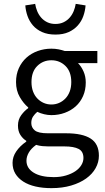

<svg xmlns="http://www.w3.org/2000/svg" viewBox="-20 -750 544 994"><path d="M246 224Q201 224 164 215.5Q127 207 100.5 190Q74 173 59.5 149Q45 125 45 93Q45 62 64 34Q83 6 116 -17V-21Q98 -32 85.5 -51.5Q73 -71 73 -100Q73 -131 90 -154Q107 -177 126 -190V-194Q102 -214 82.5 -247.5Q63 -281 63 -325Q63 -365 77.5 -397Q92 -429 117 -451.5Q142 -474 175.5 -486Q209 -498 246 -498Q266 -498 283.5 -494.5Q301 -491 315 -486H484V-423H384Q401 -406 412.5 -380Q424 -354 424 -323Q424 -284 410 -252.5Q396 -221 372 -199.5Q348 -178 315.5 -166Q283 -154 246 -154Q228 -154 209 -158.5Q190 -163 173 -171Q160 -160 151 -146.5Q142 -133 142 -113Q142 -90 160 -75Q178 -60 228 -60H322Q407 -60 449.5 -32.5Q492 -5 492 56Q492 90 475 120.5Q458 151 426 174Q394 197 348.5 210.5Q303 224 246 224ZM246 -209Q267 -209 285.5 -217Q304 -225 318.5 -240Q333 -255 341 -276.5Q349 -298 349 -325Q349 -379 319 -408.5Q289 -438 246 -438Q203 -438 173 -408.5Q143 -379 143 -325Q143 -298 151 -276.5Q159 -255 173.5 -240Q188 -225 206.5 -217Q225 -209 246 -209ZM258 167Q293 167 321.5 158.5Q350 150 370 136.5Q390 123 401 105Q412 87 412 68Q412 34 387 21Q362 8 314 8H230Q216 8 199.5 6.5Q183 5 167 0Q141 19 129 40Q117 61 117 82Q117 121 154.5 144Q192 167 258 167ZM267 -571Q227 -571 198 -584Q169 -597 150.5 -618.5Q132 -640 122.5 -667Q113 -694 111 -722L162 -730Q165 -711 172.5 -692.5Q180 -674 193 -659Q206 -644 224.5 -635Q243 -626 267 -626Q291 -626 309.5 -635Q328 -644 341 -659Q354 -674 361.5 -692.5Q369 -711 372 -730L423 -722Q421 -694 411.5 -667Q402 -640 383 -618.5Q364 -597 335.5 -584Q307 -571 267 -571Z"/></svg>

Font: SourceSansPro
Style: Book
Weight: 400
Designer: Paul D. Hunt
Foundry: Adobe Systems Incorporated
Version: Version 2.021;PS 2.000;hotconv 1.0.86;makeotf.lib2.5.63406